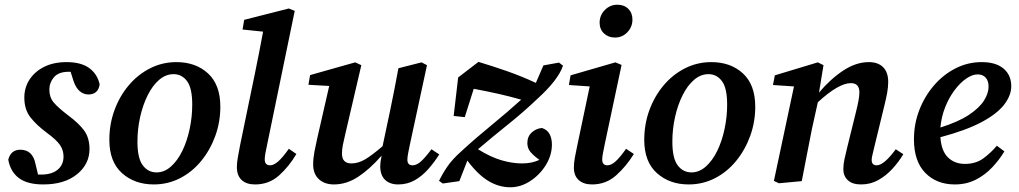

<svg xmlns="http://www.w3.org/2000/svg" viewBox="-20 -767 4313 813"><path d="M163 14Q96 14 60 -13Q24 -40 15 -91Q26 -133 66 -133Q118 -133 130 -74L141 -28Q146 -28 151.5 -28Q157 -28 163 -28Q204 -30 226.5 -50.5Q249 -71 249 -104Q249 -131 234 -153Q219 -175 178 -205Q135 -237 109 -270Q83 -303 83 -354Q83 -396 105 -430Q127 -464 167 -484Q207 -504 262 -504Q323 -504 357.5 -479Q392 -454 402 -410Q396 -367 354 -367Q334 -367 317.5 -381Q301 -395 291 -425L279 -463Q276 -463 273 -463Q270 -463 267 -463Q227 -462 208 -439.5Q189 -417 189 -387Q189 -355 207.5 -333Q226 -311 268 -279Q314 -245 336.5 -214Q359 -183 359 -136Q359 -72 306 -29Q253 14 163 14Z M631 14Q550 14 496.5 -34Q443 -82 443 -175Q443 -241 464.5 -300Q486 -359 524.5 -405Q563 -451 615 -477.5Q667 -504 727 -504Q809 -504 861 -456Q913 -408 913 -315Q913 -250 891.5 -191Q870 -132 832 -85.5Q794 -39 742.5 -12.5Q691 14 631 14ZM643 -37Q676 -37 704 -62Q732 -87 752 -128Q772 -169 783 -220.5Q794 -272 794 -324Q794 -394 772 -423.5Q750 -453 715 -453Q682 -453 654 -429Q626 -405 605.5 -364Q585 -323 573.5 -272Q562 -221 562 -167Q562 -97 584.5 -67Q607 -37 643 -37Z M1060 14Q1023 14 1003 -5Q983 -24 983 -59Q983 -78 987 -100Q991 -122 997 -154L1059 -454Q1068 -499 1077 -543.5Q1086 -588 1094 -633L1007 -642L1014 -683L1203 -731L1228 -721L1110 -149Q1101 -110 1101 -92Q1101 -67 1124 -67Q1139 -67 1158 -83.5Q1177 -100 1203 -137L1235 -115Q1204 -62 1161.5 -24Q1119 14 1060 14Z M1666 14Q1631 14 1610.5 -5.5Q1590 -25 1590 -64Q1590 -80 1596 -108Q1545 -50 1496 -18Q1447 14 1394 14Q1354 14 1330 -8.5Q1306 -31 1306 -71Q1306 -96 1311.5 -125Q1317 -154 1323 -180L1374 -403L1286 -408L1293 -449L1484 -503L1510 -491L1442 -199Q1436 -174 1432 -154Q1428 -134 1428 -117Q1428 -75 1468 -75Q1497 -75 1526.5 -92.5Q1556 -110 1600 -148L1633 -304Q1642 -348 1650.5 -391Q1659 -434 1667 -478L1765 -503L1788 -491L1715 -152Q1711 -133 1708 -117Q1705 -101 1705 -91Q1705 -67 1727 -67Q1744 -67 1762 -83Q1780 -99 1807 -135L1840 -113Q1819 -80 1793.5 -51Q1768 -22 1736.5 -4Q1705 14 1666 14Z M1901 -276 1920 -439 2006 -505Q2069 -486 2129 -465Q2189 -444 2249 -416L2281 -490L2347 -502L2364 -489Q2354 -459 2327 -424Q2300 -389 2256 -349Q2195 -291 2130.5 -239.5Q2066 -188 2004 -135Q2057 -102 2103 -88.5Q2149 -75 2190 -75Q2213 -75 2231 -79Q2249 -83 2264 -90Q2238 -109 2225.5 -124.5Q2213 -140 2213 -161Q2213 -189 2231.5 -206Q2250 -223 2275 -225Q2297 -218 2307 -199.5Q2317 -181 2317 -155Q2317 -110 2291.5 -68.5Q2266 -27 2225.5 -0.5Q2185 26 2141 26Q2092 26 2047.5 -1Q2003 -28 1959 -87L1925 0L1855 10L1839 -1Q1854 -32 1874.5 -62Q1895 -92 1933 -126Q1995 -183 2060 -236Q2125 -289 2187 -345Q2138 -359 2089 -370Q2040 -381 1986 -391L1948 -271Z M2410 -57Q2410 -76 2414 -99Q2418 -122 2424 -149L2477 -401L2389 -407L2396 -448L2586 -503L2612 -492L2540 -153Q2536 -133 2533 -117.5Q2530 -102 2530 -92Q2530 -67 2552 -67Q2568 -67 2586.5 -83.5Q2605 -100 2631 -137L2664 -115Q2632 -63 2589 -24.5Q2546 14 2487 14Q2451 14 2430.5 -4.5Q2410 -23 2410 -57ZM2584 -608Q2556 -608 2537.5 -625.5Q2519 -643 2519 -671Q2519 -702 2541 -724.5Q2563 -747 2594 -747Q2623 -747 2640.5 -729.5Q2658 -712 2658 -684Q2658 -653 2636.5 -630.5Q2615 -608 2584 -608Z M2896 14Q2815 14 2761.5 -34Q2708 -82 2708 -175Q2708 -241 2729.5 -300Q2751 -359 2789.5 -405Q2828 -451 2880 -477.5Q2932 -504 2992 -504Q3074 -504 3126 -456Q3178 -408 3178 -315Q3178 -250 3156.5 -191Q3135 -132 3097 -85.5Q3059 -39 3007.5 -12.5Q2956 14 2896 14ZM2908 -37Q2941 -37 2969 -62Q2997 -87 3017 -128Q3037 -169 3048 -220.5Q3059 -272 3059 -324Q3059 -394 3037 -423.5Q3015 -453 2980 -453Q2947 -453 2919 -429Q2891 -405 2870.5 -364Q2850 -323 2838.5 -272Q2827 -221 2827 -167Q2827 -97 2849.5 -67Q2872 -37 2908 -37Z M3626 14Q3589 14 3570 -4Q3551 -22 3551 -50Q3551 -72 3556 -94Q3561 -116 3567 -141L3605 -295Q3611 -319 3615 -340Q3619 -361 3619 -376Q3619 -415 3583 -415Q3531 -415 3443 -334L3418 -221Q3407 -166 3396.5 -111Q3386 -56 3375 0L3278 9L3257 -1L3342 -401L3253 -407L3261 -448L3443 -503L3467 -491L3448 -375Q3497 -433 3551 -468.5Q3605 -504 3659 -504Q3698 -504 3719.5 -482.5Q3741 -461 3741 -420Q3741 -398 3736.5 -373.5Q3732 -349 3726 -325L3683 -148Q3679 -129 3675 -114.5Q3671 -100 3671 -90Q3671 -67 3692 -67Q3723 -67 3773 -135L3805 -114Q3786 -82 3759 -52.5Q3732 -23 3699 -4.5Q3666 14 3626 14Z M4120 -452Q4097 -452 4071 -434Q4045 -416 4021.5 -384.5Q3998 -353 3982 -312.5Q3966 -272 3962 -227Q4038 -251 4082.5 -280.5Q4127 -310 4146.5 -341Q4166 -372 4166 -400Q4166 -425 4153.5 -438.5Q4141 -452 4120 -452ZM4023 14Q3946 14 3898 -35Q3850 -84 3850 -177Q3850 -242 3872.5 -300.5Q3895 -359 3934.5 -405Q3974 -451 4026 -477.5Q4078 -504 4137 -504Q4197 -504 4229.5 -476.5Q4262 -449 4262 -402Q4262 -363 4232 -324Q4202 -285 4136.5 -250Q4071 -215 3962 -186Q3966 -128 3994 -100.5Q4022 -73 4066 -73Q4112 -73 4144 -96.5Q4176 -120 4201 -150L4233 -126Q4212 -91 4181.5 -58.5Q4151 -26 4111.5 -6Q4072 14 4023 14Z"/></svg>

Font: Source Serif 4 SmText Semibold
Style: Italic
Weight: 600
Italic angle: -12°
Designer: Frank Grießhammer
Foundry: Adobe
Version: Version 4.005;hotconv 1.1.0;makeotfexe 2.6.0